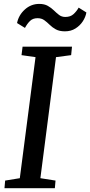

<svg xmlns="http://www.w3.org/2000/svg" viewBox="-20 -988 474 1008"><path d="M3.5 0 7 -40 84 -52.5 166.5 -688 93 -698.5 98.5 -743H358L353.5 -698.5L274 -688L192 -52.5L271.5 -40L268 0ZM69.5 -867Q78 -909 110.5 -938.2Q143 -967.5 186 -967.5Q213 -967.5 231 -957.2Q249 -947 262.8 -933.5Q276.5 -920 290.2 -909.5Q304 -899 323 -899Q350 -899 366.2 -914Q382.5 -929 393 -948L433.5 -922.5Q429.5 -899 414.8 -876.2Q400 -853.5 376.2 -838.5Q352.5 -823.5 321 -823.5Q292 -823.5 273.2 -833.8Q254.5 -844 240.8 -857.8Q227 -871.5 212.5 -882Q198 -892.5 177 -892.5Q152.5 -892.5 137.8 -878.2Q123 -864 111 -841.5Z"/></svg>

Font: Merriweather
Style: Italic
Weight: 400
Italic angle: -7.8°
Designer: Eben Sorkin
Foundry: Eben Sorkin
Version: Version 2.100